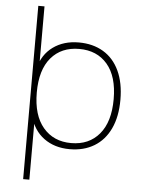

<svg xmlns="http://www.w3.org/2000/svg" viewBox="-60 -766 745 996"><g transform="rotate(5 312.5 -268.0)"><path d="M98.6 -718.8H130.9V-393.6H117.2Q135.7 -467.8 190.9 -507.8Q246.1 -547.9 325.2 -547.9Q398.4 -547.9 452.6 -515.6Q506.8 -483.4 536.1 -420.9Q565.4 -358.4 565.4 -270.5Q565.4 -182.6 536.1 -120.1Q506.8 -57.6 452.6 -24.9Q398.4 7.8 325.2 7.8Q246.1 7.8 190.9 -32.7Q135.7 -73.2 117.2 -146.5H130.9V183.6H98.6ZM530.3 -270.5Q530.3 -388.7 476.6 -451.7Q422.9 -514.6 330.1 -514.6Q237.3 -514.6 183.6 -451.7Q129.9 -388.7 129.9 -270.5Q129.9 -152.3 184.1 -88.4Q238.3 -24.4 330.1 -24.4Q422.9 -24.4 476.6 -88.4Q530.3 -152.3 530.3 -270.5Z"/></g></svg>

Font: Min Sans VF VF
Style: Regular
Weight: 400
Designer: Jinseong-Kim, NotoSansCJK, Nunito
Foundry: Jinseong-Kim
Version: Version 1.420;Glyphs 3.1.2 (3151)